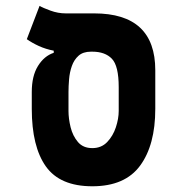

<svg xmlns="http://www.w3.org/2000/svg" viewBox="-20 -632 626 661"><path d="M297.9 9.3Q186.5 9.3 137.9 -59.1Q89.4 -127.4 89.4 -257.3V-315.4Q89.4 -370.6 110.8 -405Q132.3 -439.5 165 -450.2V-457.5Q137.2 -462.9 113.8 -473.6Q90.3 -484.4 72.3 -497.1L116.2 -611.8Q127.4 -605 153.6 -595.5Q179.7 -585.9 206.5 -585.9H304.2Q514.6 -585.9 514.6 -390.1V-257.3Q514.6 -132.8 462.4 -61.8Q410.2 9.3 297.9 9.3ZM297.9 -122.1Q329.1 -122.1 349.1 -143.1Q369.1 -164.1 378.9 -193.8Q388.7 -223.6 388.7 -250V-332Q388.7 -405.3 365.2 -429.7Q341.8 -454.1 297.9 -454.1H293Q266.1 -454.1 250.5 -440.2Q234.9 -426.3 227.3 -404.5Q219.7 -382.8 217.8 -358.9Q215.8 -335 215.8 -315.4V-250Q215.8 -223.6 223.1 -193.8Q230.5 -164.1 248.3 -143.1Q266.1 -122.1 297.9 -122.1Z"/></svg>

Font: Cascadia Mono PL
Style: Bold
Weight: 700
Monospace: yes
Designer: Aaron Bell
Foundry: Saja Typeworks
Version: Version 2404.023; ttfautohint (v1.8.4)